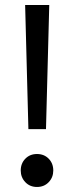

<svg xmlns="http://www.w3.org/2000/svg" viewBox="-20 -734 301 764"><path d="M93 -220.2 80 -714H176L163 -220.2ZM127.2 10Q99 10 80.8 -9.1Q62.5 -28.2 62.5 -55.5Q62.5 -83.8 80.8 -102.5Q99 -121.2 127.2 -121.2Q155.5 -121.2 173.8 -102.5Q192 -83.8 192 -55.5Q192 -28.2 173.8 -9.1Q155.5 10 127.2 10Z"/></svg>

Font: Outfit Thin
Style: Regular
Weight: 100
Designer: Rodrigo Fuenzalida
Foundry: fragTYPE
Version: Version 1.000